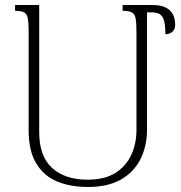

<svg xmlns="http://www.w3.org/2000/svg" viewBox="-20 -734 722 764"><path d="M468 -714H565V-218Q565 -153 539 -101Q513 -49 461 -19.5Q409 10 330 10Q259 10 206 -12.5Q153 -35 123.5 -85Q94 -135 94 -215V-606Q94 -643 90.5 -661Q87 -679 75.5 -685Q64 -691 40 -691V-714H136V-209Q136 -112 187.5 -65.5Q239 -19 328 -19Q396 -19 438.5 -45.5Q481 -72 502 -117Q523 -162 523 -217V-606Q523 -643 519.5 -661Q516 -679 504 -685Q492 -691 468 -691ZM581 -685H547V-714H587Q632 -714 654.5 -694Q677 -674 677 -635Q677 -618 666.5 -608Q656 -598 638 -598Q638 -632 633 -651Q628 -670 616 -677.5Q604 -685 581 -685Z"/></svg>

Font: Noto Serif Armenian ExtraLight
Style: Regular
Weight: 250
Version: Version 2.007